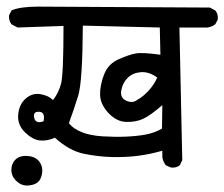

<svg xmlns="http://www.w3.org/2000/svg" viewBox="-20 -578 692 592"><path d="M60.5 -5.9Q43 -6.8 28.8 -21.5Q14.6 -36.1 15.1 -55.7Q15.6 -75.2 29.3 -87.4Q43 -99.6 68.4 -96.7Q93.8 -93.8 104.5 -74.7Q115.2 -55.7 106.4 -30.8Q97.7 -5.9 60.5 -5.9ZM506.8 -61.5 491.2 -68.4Q482.4 -80.1 480.5 -93.8V-113.3Q443.4 -102.5 406.2 -97.7Q369.1 -92.8 326.2 -93.8Q283.2 -94.7 238.3 -104Q193.4 -113.3 149.4 -153.3Q125 -142.6 102.5 -145Q80.1 -147.5 56.6 -170.4Q33.2 -193.4 36.1 -225.1Q39.1 -256.8 59.6 -274.4Q80.1 -292 105 -287.6Q129.9 -283.2 143.6 -269.5Q160.2 -291 168 -318.8Q175.8 -346.7 175.8 -498L34.2 -493.2L15.6 -502.9Q6.8 -513.7 7.8 -530.3L15.6 -545.9Q42 -557.6 98.1 -557.6Q154.3 -557.6 627 -554.7L643.6 -545.9Q653.3 -535.2 651.4 -517.6L643.6 -502.9Q632.8 -495.1 620.1 -493.2H533.2L542 -84L534.2 -68.4Q523.4 -59.6 506.8 -61.5ZM479.5 -181.6 480.5 -253.9Q443.4 -221.7 420.9 -211.4Q398.4 -201.2 368.7 -202.1Q338.9 -203.1 314 -230Q289.1 -256.8 288.6 -286.1Q288.1 -315.4 300.8 -348.1Q313.5 -380.9 345.2 -395Q377 -409.2 397.9 -413.1Q418.9 -417 474.6 -409.2L472.7 -493.2L235.4 -499Q234.4 -326.2 221.2 -283.2Q208 -240.2 192.4 -198.2Q205.1 -181.6 231 -170.9Q256.8 -160.2 295.4 -157.7Q334 -155.3 368.2 -156.7Q402.3 -158.2 429.2 -163.1Q456.1 -168 479.5 -181.6ZM114.3 -204.1Q120.1 -232.4 100.6 -233.4Q81.1 -234.4 85.4 -214.8Q89.8 -195.3 114.3 -204.1ZM402.3 -269.5Q421.9 -280.3 439 -299.3Q456.1 -318.4 464.8 -338.9Q439.5 -357.4 414.6 -355.5Q389.6 -353.5 374 -338.4Q358.4 -323.2 354 -299.8Q349.6 -276.4 369.1 -267.6Q388.7 -258.8 402.3 -269.5Z"/></svg>

Font: JasonHandwriting2
Style: Regular
Weight: 400
Version: Version 1.05.10